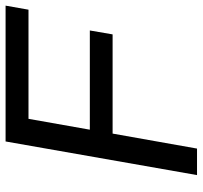

<svg xmlns="http://www.w3.org/2000/svg" viewBox="-39 -687 726 688"><g transform="rotate(-90 324.0 -343.0)"><path d="M40.6 0 161.1 -686H647.8L633.3 -603.9H242.2L203.3 -384.1H558.8L544.8 -302.5H189.3L135.6 0Z"/></g></svg>

Font: Archivo Variable SemiBold
Style: Italic
Weight: 600
Italic angle: -10°
Designer: Hector Gatti
Foundry: Omnibus-Type
Version: Version 2.001